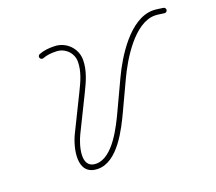

<svg xmlns="http://www.w3.org/2000/svg" viewBox="-101 -693 943 840"><g transform="rotate(-20 370.5 -273.0)"><path d="M162.5 -524.9C162.5 -524.9 162.5 -524.9 162.5 -524.9C180.9 -532.3 203.7 -534.3 223.4 -533.5C223.4 -533.5 223.5 -533.5 223.6 -533.5C223.7 -533.5 223.9 -533.5 223.9 -533.5C264.8 -533.5 299.1 -500.3 299.1 -459.1C299.1 -413.2 279.1 -371.3 259.3 -331.1C232.5 -276.6 205.7 -222.2 178.9 -167.7C150.6 -110.2 122.3 12 223 12C314.2 12 376.7 -116.3 409.1 -185.6C429.9 -230 450.8 -274.5 471.6 -319C505.6 -391.8 587.7 -533.5 683.8 -533.5C698.8 -533.5 713.2 -529.8 728 -528.4C734.6 -527.8 740.5 -532.6 741.1 -539.2C741.7 -545.8 736.9 -551.7 730.3 -552.3C730.3 -552.3 730.3 -552.3 730.3 -552.3C714.7 -553.8 699.6 -557.5 683.8 -557.5C575.8 -557.5 488.8 -412.4 449.8 -329.1C429 -284.7 408.2 -240.2 387.4 -195.8C360.2 -137.7 300.9 -12 223 -12C146.9 -12 180.8 -117.2 200.4 -157.2C227.2 -211.6 254 -266 280.8 -320.5C302.3 -364.2 323.1 -409.3 323.1 -459.1C323.1 -513.5 278 -557.5 223.9 -557.5C223.9 -557.5 224 -557.5 224.1 -557.5C224.2 -557.5 224.4 -557.5 224.4 -557.5C201.3 -558.4 175.1 -555.9 153.6 -547.2C147.4 -544.8 144.4 -537.8 146.9 -531.6C149.3 -525.5 156.3 -522.5 162.5 -524.9Z"/></g></svg>

Font: FRB American Cursive Guidelines Arrows Light
Style: Italic
Weight: 300
Italic angle: -25°
Version: Version 2.0;Modular Font Editor K font №1